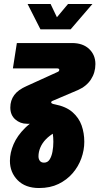

<svg xmlns="http://www.w3.org/2000/svg" viewBox="-20 -730 501 968"><path d="M177 218Q108 218 69 178.5Q30 139 30 81Q30 40 48.5 -3Q67 -46 106.5 -85Q146 -124 211 -152L255 -61Q230 -47 211.5 -28Q193 -9 183.5 13.5Q174 36 174 58Q174 72 181 81Q188 90 202 90Q220 90 230 74.5Q240 59 244.5 35Q249 11 249 -15Q249 -37 246 -57.5Q243 -78 238 -90Q232 -99 214 -102Q196 -105 184 -106H116Q82 -106 57 -128Q32 -150 32 -188Q32 -224 52 -251Q72 -278 114 -296L270 -367Q275 -369 277 -372Q279 -375 279 -377Q279 -385 269 -385H45L65 -513H343Q398 -513 429.5 -483Q461 -453 461 -407Q461 -364 438.5 -329.5Q416 -295 373 -276L244 -221Q241 -220 239.5 -218Q238 -216 238 -214Q238 -209 247 -206L256 -204Q313 -193 345.5 -164.5Q378 -136 391.5 -97.5Q405 -59 405 -15Q405 27 390 68.5Q375 110 346 143.5Q317 177 275 197.5Q233 218 177 218ZM184 -582 119 -710H235L267 -643L323 -710H446L336 -582Z"/></svg>

Font: MuseoModerno
Style: Bold Italic
Weight: 700
Italic angle: -9°
Designer: Pablo Cosgaya, Héctor Gatti, Marcela Romero, and the Authors of The MuseoModerno Project.
Foundry: Omnibus-Type Team
Version: Version 1.003